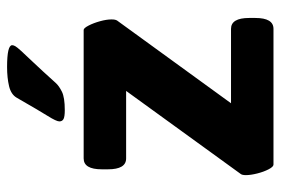

<svg xmlns="http://www.w3.org/2000/svg" viewBox="-142 -632 774 529"><g transform="rotate(-90 244.5 -367.0)"><path d="M427 -523Q432 -523 439 -509.5Q446 -496 451 -478Q456 -460 456 -446Q456 -436 453 -431L225 -117H430Q460 -117 460 -67V-50Q460 0 430 0H56Q50 0 43 -13.5Q36 -27 31.5 -45Q27 -63 27 -76Q27 -86 30 -90L259 -406H73Q43 -406 43 -456V-473Q43 -523 73 -523ZM325 -734Q385 -734 385 -720Q385 -716 382 -711Q379 -706 369 -695Q359 -684 338 -662Q317 -640 281 -600Q273 -591 257 -583Q241 -575 206 -575Q188 -575 181.5 -578.5Q175 -582 175 -590Q175 -598 190 -622Q205 -646 240 -707Q249 -723 272 -728.5Q295 -734 325 -734Z"/></g></svg>

Font: Asap VF Beta
Style: Regular
Weight: 400
Designer: Pablo Cosgaya
Foundry: Pablo Cosgaya
Version: Version 1.007